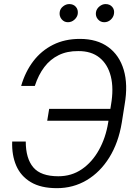

<svg xmlns="http://www.w3.org/2000/svg" viewBox="-20 -932 670 961"><path d="M544.9 -387.2 535.2 -327.6H216.3L226.1 -387.2ZM41 -223.6H108.9Q108.9 -139.2 146.5 -94.5Q184.1 -49.8 272 -49.8Q338.4 -49.8 389.9 -85.2Q441.4 -120.6 475.3 -181.6Q509.3 -242.7 521.5 -318.8L535.6 -407.2Q549.8 -489.3 534.7 -549.6Q519.5 -609.9 478.3 -643.3Q437 -676.8 371.6 -676.3Q315.9 -676.8 273.7 -656Q231.4 -635.3 201.9 -596.4Q172.4 -557.6 154.3 -502H85.9Q106.4 -572.8 146.5 -625.5Q186.5 -678.2 245.4 -707.8Q304.2 -737.3 379.9 -737.3Q465.8 -737.3 521.7 -696.5Q577.6 -655.8 599.4 -582Q621.1 -508.3 604 -409.7L589.4 -317.4Q572.8 -217.3 527.1 -143.8Q481.4 -70.3 414.1 -30.3Q346.7 9.8 264.6 9.8Q184.6 9.8 134.3 -20.3Q84 -50.3 61.3 -102.8Q38.6 -155.3 41 -223.6ZM319.8 -820.8Q300.8 -820.8 288.3 -835.9Q275.9 -851.1 278.8 -871.6Q281.2 -888.7 295.7 -900.1Q310.1 -911.6 326.7 -911.6Q347.7 -911.6 359.9 -897.5Q372.1 -883.3 369.1 -861.8Q366.2 -845.7 352.3 -833.3Q338.4 -820.8 319.8 -820.8ZM501.5 -820.8Q482.4 -820.8 469.7 -835.9Q457 -851.1 460.4 -871.6Q463.4 -888.2 477.8 -899.9Q492.2 -911.6 508.3 -911.6Q529.8 -911.6 542 -897.2Q554.2 -882.8 550.3 -861.8Q547.4 -845.2 533.7 -833Q520 -820.8 501.5 -820.8Z"/></svg>

Font: Inter Tight Light
Style: Italic
Weight: 300
Italic angle: -9.39999°
Designer: Rasmus Andersson
Foundry: rsms
Version: Version 3.004